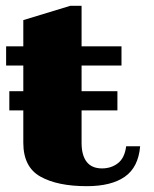

<svg xmlns="http://www.w3.org/2000/svg" viewBox="-20 -629 527 659"><path d="M461 -127Q455 -55 408.5 -22.5Q362 10 278 10Q177 10 118.5 -23Q60 -56 60 -139V-250H12V-316H60V-404H1V-470H60V-560L221 -609H260V-470H397V-404H260V-316H383V-250H260V-139Q260 -96 277.5 -73.5Q295 -51 330 -51Q362 -51 385 -69Q408 -87 413 -127Z"/></svg>

Font: Taviraj Black
Style: Regular
Weight: 900
Designer: Katatrad Team
Foundry: CadsonDemak
Version: Version 1.001